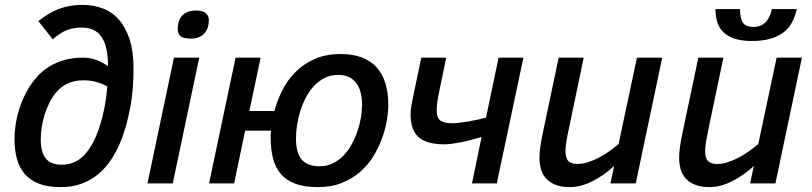

<svg xmlns="http://www.w3.org/2000/svg" viewBox="-20 -747 3307 782"><path d="M419.9 -477.1Q419.9 -523.4 411.9 -554Q403.8 -584.5 389.4 -602.3Q375 -620.1 355.2 -627.4Q335.4 -634.8 312 -634.8Q293.5 -634.8 277.8 -631.6Q262.2 -628.4 248.3 -622.6Q234.4 -616.7 221.4 -607.7Q208.5 -598.6 194.8 -586.9L136.2 -661.1Q155.8 -676.3 175.5 -688.7Q195.3 -701.2 216.6 -709.5Q237.8 -717.8 262.2 -722.4Q286.6 -727.1 315.9 -727.1Q359.9 -727.1 397.9 -712.9Q436 -698.7 463.9 -667.5Q491.7 -636.2 507.8 -586.7Q523.9 -537.1 523.9 -466.8Q523.9 -377.9 510.3 -307.9Q496.6 -237.8 477.1 -185.1Q460 -140.1 436.8 -103.3Q413.6 -66.4 382.8 -40Q352.1 -13.7 313.7 0.7Q275.4 15.1 228 15.1Q176.8 15.1 140.9 2Q105 -11.2 82.3 -36.6Q59.6 -62 49.3 -98.6Q39.1 -135.3 39.1 -182.1Q39.1 -208 43.7 -239.7Q48.3 -271.5 59.1 -304.9Q69.8 -338.4 87.4 -371.8Q105 -405.3 130.9 -434.1Q164.1 -471.7 211.9 -491.9Q259.8 -512.2 319.8 -512.2Q347.7 -512.2 373.5 -502.4Q399.4 -492.7 419.9 -477.1ZM146 -180.2Q146 -127 166.3 -101.6Q186.5 -76.2 231.9 -76.2Q282.7 -76.2 317.9 -110.4Q353 -144.5 376 -204.1Q391.6 -243.7 402.3 -293.5Q413.1 -343.3 417 -395Q394.5 -407.2 370.4 -413.6Q346.2 -419.9 319.8 -419.9Q281.7 -419.9 253.2 -405.8Q224.6 -391.6 205.1 -366.2Q190.9 -348.6 180.2 -326.2Q169.4 -303.7 161.6 -279.3Q153.8 -254.9 149.9 -229.5Q146 -204.1 146 -180.2Z M580.6 0 688.5 -512.2H791.5L683.6 0ZM703.6 -628.9Q703.6 -642.6 707.3 -656.2Q710.9 -669.9 719.5 -680.4Q728 -690.9 742.2 -697.5Q756.3 -704.1 777.3 -704.1Q806.2 -704.1 818.4 -693.1Q830.6 -682.1 830.6 -664.1Q830.6 -650.4 826.9 -637.2Q823.2 -624 814.7 -613.5Q806.2 -603 792.2 -596.4Q778.3 -589.8 757.8 -589.8Q726.1 -589.8 714.8 -600.3Q703.6 -610.8 703.6 -628.9Z M1082.5 -185.1Q1082.5 -191.9 1082.5 -199.7Q1082.5 -207.5 1083.5 -214.8H978.5L933.6 0H831.5L939.5 -512.2H1041.5L995.6 -294.9H1097.7Q1108.4 -335.9 1128.9 -377.4Q1149.4 -418.9 1181.9 -452.1Q1214.4 -485.4 1260.3 -506.1Q1306.2 -526.9 1367.7 -526.9Q1462.9 -526.9 1512.2 -474.6Q1561.5 -422.4 1561.5 -318.8Q1561.5 -292 1555.7 -256.8Q1549.8 -221.7 1536.4 -184.6Q1522.9 -147.5 1501.2 -111.6Q1479.5 -75.7 1447.5 -47.6Q1415.5 -19.5 1372.8 -2.2Q1330.1 15.1 1274.4 15.1Q1221.2 15.1 1184.6 2Q1147.9 -11.2 1125.2 -36.9Q1102.5 -62.5 1092.5 -99.9Q1082.5 -137.2 1082.5 -185.1ZM1185.5 -182.1Q1185.5 -156.2 1190.4 -135.5Q1195.3 -114.7 1206.5 -100.1Q1217.8 -85.4 1236.6 -77.6Q1255.4 -69.8 1282.7 -69.8Q1311.5 -69.8 1335.4 -81.5Q1359.4 -93.3 1378.7 -113Q1397.9 -132.8 1412.1 -158.7Q1426.3 -184.6 1435.8 -212.4Q1445.3 -240.2 1450 -268.3Q1454.6 -296.4 1454.6 -320.8Q1454.6 -348.1 1448.7 -370.6Q1442.9 -393.1 1430.9 -408.9Q1418.9 -424.8 1400.6 -433.3Q1382.3 -441.9 1357.4 -441.9Q1327.6 -441.9 1303.2 -429.9Q1278.8 -418 1259.8 -397.9Q1240.7 -377.9 1226.8 -351.6Q1212.9 -325.2 1203.6 -296.1Q1194.3 -267.1 1189.9 -237.8Q1185.5 -208.5 1185.5 -182.1Z M1695.8 -512.2H1797.4L1768.6 -373Q1763.2 -348.6 1761 -329.1Q1758.8 -309.6 1758.8 -295.9Q1758.8 -266.6 1773.7 -255.9Q1788.6 -245.1 1822.8 -245.1Q1835.4 -245.1 1852.3 -247.1Q1869.1 -249 1887.7 -252.2Q1906.2 -255.4 1924.8 -259.5Q1943.4 -263.7 1959.5 -268.1L2010.7 -512.2H2111.8L2003.4 0H1902.3L1941.4 -189Q1920.9 -183.1 1900.1 -177.5Q1879.4 -171.9 1859.6 -168Q1839.8 -164.1 1822 -161.6Q1804.2 -159.2 1789.6 -159.2Q1718.3 -159.2 1685.3 -188.2Q1652.3 -217.3 1652.3 -279.8Q1652.3 -294.9 1655.3 -314Q1658.2 -333 1663.6 -357.9Z M2357.4 -512.2 2296.4 -220.2Q2290.5 -192.9 2286.9 -170.9Q2283.2 -148.9 2283.2 -131.8Q2283.2 -102.5 2295.2 -90.8Q2307.1 -79.1 2331.5 -79.1Q2350.6 -79.1 2371.3 -85.2Q2392.1 -91.3 2413.6 -102.1Q2435.1 -112.8 2456.8 -127.7Q2478.5 -142.6 2499.5 -160.2L2574.2 -512.2H2677.2L2569.3 0H2466.3L2481.4 -70.8Q2460.9 -52.2 2439 -36.6Q2417 -21 2394.3 -9.5Q2371.6 2 2348.1 8.5Q2324.7 15.1 2301.3 15.1Q2266.1 15.1 2242.4 5.6Q2218.8 -3.9 2204.1 -20Q2189.5 -36.1 2183.3 -57.9Q2177.2 -79.6 2177.2 -104Q2177.2 -124.5 2180.7 -149.4Q2184.1 -174.3 2189.5 -199.2L2255.4 -512.2Z M2926.3 -512.2 2865.2 -220.2Q2859.4 -192.9 2855.7 -170.9Q2852.1 -148.9 2852.1 -131.8Q2852.1 -102.5 2864 -90.8Q2876 -79.1 2900.4 -79.1Q2919.4 -79.1 2940.2 -85.2Q2960.9 -91.3 2982.4 -102.1Q3003.9 -112.8 3025.6 -127.7Q3047.4 -142.6 3068.4 -160.2L3143.1 -512.2H3246.1L3138.2 0H3035.2L3050.3 -70.8Q3029.8 -52.2 3007.8 -36.6Q2985.8 -21 2963.1 -9.5Q2940.4 2 2917 8.5Q2893.6 15.1 2870.1 15.1Q2835 15.1 2811.3 5.6Q2787.6 -3.9 2772.9 -20Q2758.3 -36.1 2752.2 -57.9Q2746.1 -79.6 2746.1 -104Q2746.1 -124.5 2749.5 -149.4Q2752.9 -174.3 2758.3 -199.2L2824.2 -512.2ZM3225.1 -710Q3218.3 -677.7 3204.3 -653.3Q3190.4 -628.9 3168.2 -612.8Q3146 -596.7 3114.7 -588.4Q3083.5 -580.1 3042 -580.1Q3002 -580.1 2973.9 -588.9Q2945.8 -597.7 2928 -614.3Q2910.2 -630.9 2902.1 -655Q2894 -679.2 2894 -710H2994.1Q2994.1 -670.9 3006.3 -654.1Q3018.6 -637.2 3049.3 -637.2Q3077.1 -637.2 3096.2 -654.5Q3115.2 -671.9 3124 -710Z"/></svg>

Font: Clear Sans Medium
Style: Italic
Weight: 500
Italic angle: -12°
Foundry: Intel Corporation
Version: Version 1.00